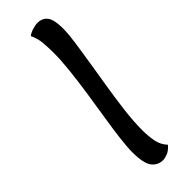

<svg xmlns="http://www.w3.org/2000/svg" viewBox="-296 -903 925 925"><g transform="rotate(-45 166.0 -441.0)"><path d="M176 7Q141 7 119.5 -21Q98 -49 98 -125Q98 -161 105 -217.5Q112 -274 123 -342Q134 -410 144.5 -480.5Q155 -551 162 -616Q169 -681 169 -731Q169 -767 166 -801.5Q163 -836 148 -866Q159 -876 180 -882.5Q201 -889 215 -889Q249 -889 266.5 -865.5Q284 -842 284 -783Q284 -746 276 -690Q268 -634 257 -566.5Q246 -499 234.5 -428Q223 -357 215 -289.5Q207 -222 207 -166Q207 -127 213.5 -91.5Q220 -56 245 -29Q226 -7 207 0Q188 7 176 7Z"/></g></svg>

Font: Paprika
Style: Regular
Weight: 400
Designer: Eduardo Rodriguez Tunni
Foundry: Eduardo Rodriguez Tunni
Version: Version 1.010; ttfautohint (v1.8.3)